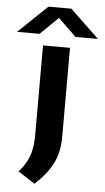

<svg xmlns="http://www.w3.org/2000/svg" viewBox="-120 -842 556 1021"><g transform="rotate(5 158.0 -331.0)"><path d="M104 141.5 14.5 83.5Q40.5 54 56 24.8Q71.5 -4.5 78.5 -39.2Q85.5 -74 85.5 -119.5V-595H229.5V-119Q229.5 -67.5 217.2 -24.2Q205 19 177.5 59.2Q150 99.5 104 141.5ZM-58.5 -655 96.5 -803H218.5L373.5 -655H253.5L143 -762.5H172L61.5 -655Z"/></g></svg>

Font: Encode Sans SC Expanded SemiBold
Style: Regular
Weight: 600
Width: 7
Designer: Multiple Designers
Foundry: Impallari Type
Version: Version 3.002